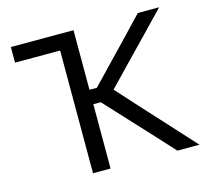

<svg xmlns="http://www.w3.org/2000/svg" viewBox="-102 -834 1047 956"><g transform="rotate(-15 421.0 -356.5)"><path d="M263.5 0V-632.5H31V-713H354V-406H392L509.5 -528.5Q551 -571.5 591.5 -614Q632 -656.5 685.5 -713H795.5Q740.5 -656 688.5 -602Q636 -548 584 -494L470 -375.5L597.5 -235Q631.5 -198 670.5 -155.5Q709.5 -112.5 746.8 -71.8Q784 -31 812.5 0H698.5Q651 -51.5 609.5 -97Q567.5 -142 528 -185L392.5 -331.5H354V0Z"/></g></svg>

Font: Heraclito
Style: Regular
Weight: 400
Designer: Kostas Bartsokas (font) & Cristiano Sobral (main changes)
Foundry: Kostas Bartsokas (font) & Cristiano Sobral (main changes)
Version: Version 1.00;July 8, 2020;FontCreator 13.0.0.2655 64-bit